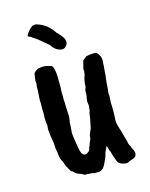

<svg xmlns="http://www.w3.org/2000/svg" viewBox="-165 -943 838 1074"><g transform="rotate(-20 254.0 -406.0)"><path d="M167 -857 183 -858Q230 -842 261 -802Q277 -779 277 -776Q306 -741 311 -725Q317 -700 304.5 -687.5Q292 -675 279 -675Q240 -681 220 -722Q209 -732 188 -754Q169 -774 156 -784Q137 -798 136 -801Q115 -808 123 -818Q144 -846 167 -857ZM65 -85Q61 -89 57.5 -104Q54 -119 54.5 -132Q55 -145 52 -166Q53 -170 53 -188.5Q53 -207 51 -225.5Q49 -244 49.5 -255.5Q50 -267 49 -281Q50 -288 53 -305Q52 -306 52 -330.5Q52 -355 56 -370Q56 -398 61 -431V-448Q68 -491 70 -509Q71 -531 76 -545Q72 -558 85 -601Q89 -611 112 -620L111 -619Q117 -623 136 -622Q155 -621 161.5 -618Q168 -615 185 -610Q208 -604 197 -499Q197 -489 191 -449Q191 -429 188 -408V-389L186 -364Q186 -355 185.5 -347Q185 -339 184.5 -322.5Q184 -306 181.5 -297Q179 -288 179 -285Q176 -282 175 -268Q174 -251 169 -227Q164 -218 173 -122Q175 -92 187 -82.5Q199 -73 220 -88Q226 -94 227 -96L231 -111Q235 -111 242 -131L253 -151L256 -163Q256 -171 264.5 -185.5Q273 -200 275 -205L290 -255L296 -280Q296 -286 304 -302Q304 -307 309 -328Q309 -347 308 -355Q309 -355 309.5 -361Q310 -367 314.5 -380.5Q319 -394 319 -414Q319 -417 328 -434Q328 -460 347 -503Q346 -502 347 -505Q348 -509 348.5 -511.5Q349 -514 350 -517Q351 -520 351 -523Q348 -529 352 -538Q356 -547 359 -557Q362 -567 366 -577L390 -593Q395 -593 403.5 -594.5Q412 -596 443 -594Q455 -590 462 -572Q473 -555 465 -522Q465 -515 457 -473Q457 -466 451 -440Q445 -414 442.5 -393.5Q440 -373 437 -366Q435 -352 436 -343L430 -300Q430 -284 427 -252Q424 -220 420.5 -202.5Q417 -185 430 -133L442 -68Q442 -53 447 -42.5Q452 -32 452 -32V-27Q480 28 433 37Q410 43 405 45.5Q400 48 383.5 43.5Q367 39 353 25Q349 19 342 -11Q339 -17 335 -46Q332 -49 328 -69Q330 -73 324 -82Q317 -68 314 -64Q307 -53 305.5 -48.5Q304 -44 298 -28L280 4Q259 43 228 39Q227 38 208 37Q204 33 180 30Q176 29 170 28.5Q164 28 154 27Q152 24 139 16Q109 5 98 -14Q89 -16 85 -28Q83 -34 72 -56Z"/></g></svg>

Font: Caveat Brush
Style: Regular
Weight: 400
Designer: Pablo Impallari
Foundry: Creative Lab NY
Version: Version 1.096; ttfautohint (v1.3)